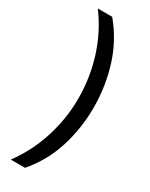

<svg xmlns="http://www.w3.org/2000/svg" viewBox="-225 -758 750 960"><g transform="rotate(30 150.0 -278.0)"><path d="M260 -274Q260 -153 224.5 -41.5Q189 70 113 158H31Q100 64 135.5 -47.5Q171 -159 171 -275Q171 -394 135.5 -507Q100 -620 30 -714H113Q189 -623 224.5 -509.5Q260 -396 260 -274Z"/></g></svg>

Font: Noto Sans Hatran
Style: Regular
Weight: 400
Designer: Monotype Design Team
Foundry: Monotype Imaging Inc.
Version: Version 2.001; ttfautohint (v1.8.4.7-5d5b)